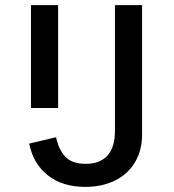

<svg xmlns="http://www.w3.org/2000/svg" viewBox="-20 -718 680 750"><path d="M535 -698V-192Q535 -131 507.5 -84.5Q480 -38 429.5 -13Q379 12 313 12Q224 12 167 -33Q110 -78 94 -157L199 -182Q209 -134 235 -106Q261 -78 315 -78Q370 -78 399.5 -110Q429 -142 429 -207V-698ZM101 -698H207V-296H101Z"/></svg>

Font: Writer Medium
Style: Regular
Weight: 500
Monospace: yes
Designer: Mike Abbink, Paul van der Laan, Pieter van Rosmalen
Foundry: Bold Monday
Version: Version 2.001 2020